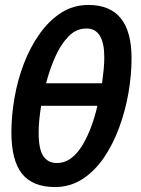

<svg xmlns="http://www.w3.org/2000/svg" viewBox="-20 -745 570 775"><path d="M202 10Q112 10 69 -43.5Q26 -97 26 -211Q26 -278 38.5 -350Q51 -422 76.5 -488.5Q102 -555 140 -608.5Q178 -662 227 -693.5Q276 -725 337 -725Q511 -725 511 -510Q511 -442 498.5 -370Q486 -298 461 -230Q436 -162 399 -108Q362 -54 312.5 -22Q263 10 202 10ZM392 -409Q396 -438 398.5 -464.5Q401 -491 401 -513Q401 -630 329 -630Q287 -630 255.5 -597Q224 -564 202 -513.5Q180 -463 166 -409ZM209 -87Q242 -87 268 -107Q294 -127 314 -161Q334 -195 349 -236Q364 -277 373 -318H146Q136 -256 136 -210Q136 -142 155 -114.5Q174 -87 209 -87Z"/></svg>

Font: Noto Sans ExtraCondensed SemiBold
Style: Italic
Weight: 600
Width: 2
Italic angle: -12°
Designer: Monotype Design Team
Foundry: Monotype Imaging Inc.
Version: Version 2.013; ttfautohint (v1.8.4.7-5d5b)